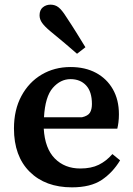

<svg xmlns="http://www.w3.org/2000/svg" viewBox="-20 -791 571 825"><path d="M283 -451Q240 -451 207 -413.5Q174 -376 169 -287H332Q358 -293 366.5 -307Q375 -321 375 -344Q375 -397 350 -424Q325 -451 283 -451ZM289 14Q175 14 107.5 -53Q40 -120 40 -239Q40 -319 72 -378.5Q104 -438 159 -470.5Q214 -503 283 -503Q346 -503 392.5 -478Q439 -453 465 -407.5Q491 -362 491 -300Q491 -282 489 -266Q487 -250 484 -238H168Q173 -153 215.5 -110Q258 -67 325 -67Q372 -67 404.5 -83Q437 -99 463 -129L496 -102Q464 -49 416.5 -17.5Q369 14 289 14ZM347 -588 311 -560Q285 -583 257.5 -606Q230 -629 196 -657Q172 -677 161 -692.5Q150 -708 150 -725Q150 -748 164 -759.5Q178 -771 197 -771Q217 -771 231.5 -759.5Q246 -748 263 -721Q289 -682 308.5 -650.5Q328 -619 347 -588Z"/></svg>

Font: Source Serif 4 SmText Semibold
Style: Regular
Weight: 600
Designer: Frank Grießhammer
Foundry: Adobe
Version: Version 4.005;hotconv 1.1.0;makeotfexe 2.6.0